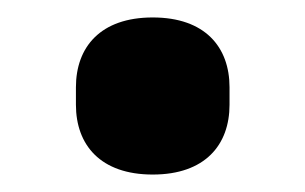

<svg xmlns="http://www.w3.org/2000/svg" viewBox="-20 -189 350 220"><path d="M155 11C215 11 243 -23 243 -69V-89C243 -135 215 -169 155 -169C95 -169 67 -135 67 -89V-69C67 -23 95 11 155 11Z"/></svg>

Font: IBM Plex Sans Thai Looped
Style: Bold
Weight: 700
Designer: Mike Abbink, Paul van der Laan, Pieter van Rosmalen, Ben Mitchell, Mark Frömberg
Foundry: Bold Monday
Version: Version 1.1